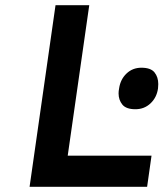

<svg xmlns="http://www.w3.org/2000/svg" viewBox="-20 -720 642 740"><path d="M94 0 194 -700H324L241 -120H564L547 0ZM502 -299Q466 -299 451.5 -317Q437 -335 437 -360Q437 -369 439 -379Q444 -414 467.5 -436.5Q491 -459 525 -459Q561 -459 575.5 -441Q590 -423 590 -396Q590 -388 589 -379Q584 -344 560 -321.5Q536 -299 502 -299Z"/></svg>

Font: Lexend Med
Style: Italic
Weight: 500
Italic angle: -8.13011°
Designer: Bonnie Shaver-Troup, Thomas Jockin
Foundry: Lexend
Version: Version 1.007